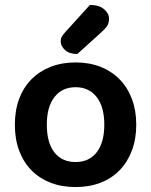

<svg xmlns="http://www.w3.org/2000/svg" viewBox="-20 -740 610 775"><path d="M285 15Q229 15 184 -2.5Q139 -20 107 -52.5Q75 -85 57.5 -131.5Q40 -178 40 -237Q40 -295 57.5 -341.5Q75 -388 107.5 -420.5Q140 -453 185 -470.5Q230 -488 285 -488Q340 -488 385 -470.5Q430 -453 462.5 -420Q495 -387 512.5 -340.5Q530 -294 530 -237Q530 -179 512.5 -132.5Q495 -86 463 -53Q431 -20 386 -2.5Q341 15 285 15ZM169 -237Q169 -164 199.5 -125Q230 -86 285 -86Q340 -86 370.5 -125.5Q401 -165 401 -237Q401 -309 370 -348.5Q339 -388 285 -388Q231 -388 200 -348.5Q169 -309 169 -237ZM343 -720Q380 -720 400 -703Q420 -686 420 -665Q420 -646 412 -634.5Q404 -623 385 -606L292 -522Q260 -522 242.5 -538Q225 -554 225 -573Q225 -584 229.5 -592Q234 -600 244 -611Z"/></svg>

Font: Baloo 2 Latin SemiBold
Style: Regular
Weight: 400
Designer: Sarang Kulkarni and Ek Type
Foundry: Ek Type
Version: Version 1.001